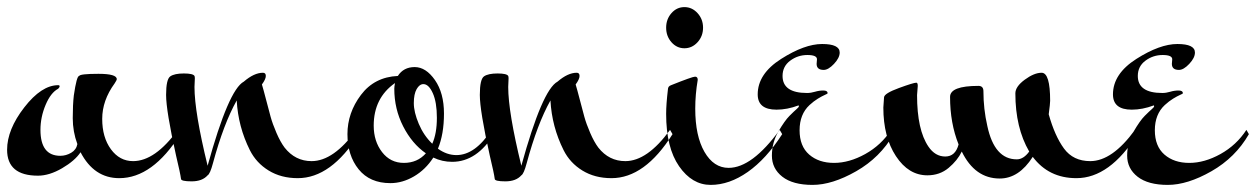

<svg xmlns="http://www.w3.org/2000/svg" viewBox="-20 -476 3539 541"><path d="M203 -262Q206 -268 257.5 -268Q309 -268 309 -253Q309 -250 303 -241Q268 -193 268 -141Q268 -89 292.5 -55.5Q317 -22 355 -22Q417 -22 481 -110L488 -98Q410 26 316 26Q245 26 207 -47Q191 -23 155 -2Q119 19 87 19Q0 19 0 -54Q0 -111 48.5 -173.5Q97 -236 144 -236Q148 -236 148 -233Q148 -230 144 -226Q123 -215 108.5 -180.5Q94 -146 94 -110Q94 -37 150 -37Q166 -37 180.5 -45.5Q195 -54 198 -70Q185 -105 185 -143Q185 -181 188 -207Q196 -262 203 -262Z M529 -255 528 -231Q528 -160 565 -9Q624 -223 667 -246Q696 -271 721 -271Q729 -271 729 -262Q729 -253 718 -238Q722 -225 729.5 -196Q737 -167 742.5 -147Q748 -127 759 -101.5Q770 -76 782 -60Q812 -22 858 -22Q920 -22 984 -110L991 -98Q913 26 819 26Q772 26 737 4.5Q702 -17 684 -53Q651 -119 647 -193Q610 -127 580 -16Q572 14 565 18Q550 35 520 35Q490 35 490 28Q488 12 476 -38Q448 -164 448 -208.5Q448 -253 460 -261Q472 -269 498 -269Q524 -269 528 -262Q529 -260 529 -255Z M1198 -71Q1211 -100 1211 -144Q1211 -188 1199.5 -213.5Q1188 -239 1173 -239Q1162 -239 1154 -225Q1146 -211 1146 -185.5Q1146 -160 1160 -127Q1174 -94 1198 -71ZM1033 -122Q1033 -78 1056.5 -47.5Q1080 -17 1118 -17Q1156 -17 1180 -44Q1141 -71 1116 -120Q1091 -169 1091 -226Q1091 -232 1093 -242Q1033 -200 1033 -122ZM1080 40Q1022 40 990.5 1Q959 -38 959 -98Q959 -158 997 -208.5Q1035 -259 1101 -262Q1117 -287 1148.5 -287Q1180 -287 1205.5 -250.5Q1231 -214 1231 -156Q1231 -98 1214 -57Q1239 -39 1266 -39Q1319 -39 1365 -110L1373 -100Q1324 -20 1254 -20Q1226 -20 1201 -32Q1179 2 1146.5 21Q1114 40 1080 40Z M1413 -255 1412 -231Q1412 -160 1449 -9Q1508 -223 1551 -246Q1580 -271 1605 -271Q1613 -271 1613 -262Q1613 -253 1602 -238Q1606 -225 1613.5 -196Q1621 -167 1626.5 -147Q1632 -127 1643 -101.5Q1654 -76 1666 -60Q1696 -22 1742 -22Q1804 -22 1868 -110L1875 -98Q1797 26 1703 26Q1656 26 1621 4.5Q1586 -17 1568 -53Q1535 -119 1531 -193Q1494 -127 1464 -16Q1456 14 1449 18Q1434 35 1404 35Q1374 35 1374 28Q1372 12 1360 -38Q1332 -164 1332 -208.5Q1332 -253 1344 -261Q1356 -269 1382 -269Q1408 -269 1412 -262Q1413 -260 1413 -255Z M1862 -224Q1857 -182 1857 -155Q1857 -60 1893.5 -7.5Q1930 45 1982.5 45Q2035 45 2087 8.5Q2139 -28 2184 -98L2177 -110Q2099 -3 2033 -3Q1991 -3 1965 -48Q1939 -93 1939 -170Q1939 -210 1946 -251Q1946 -260 1938.5 -260Q1931 -260 1871 -236Q1862 -233 1862 -224ZM1945.5 -439Q1961 -422 1961 -398Q1961 -374 1945.5 -357Q1930 -340 1908.5 -340Q1887 -340 1872 -357Q1857 -374 1857 -398Q1857 -422 1872 -439Q1887 -456 1908.5 -456Q1930 -456 1945.5 -439Z M2281 -296 2282 -309Q2282 -321 2255 -321Q2228 -321 2206.5 -305Q2185 -289 2185 -262Q2185 -214 2254 -214Q2265 -214 2276.5 -217.5Q2288 -221 2300 -221Q2312 -221 2312 -213Q2312 -212 2304 -208.5Q2296 -205 2284.5 -198Q2273 -191 2261 -180Q2233 -154 2233 -109Q2233 -64 2260 -40.5Q2287 -17 2330 -17Q2373 -17 2418 -42Q2463 -67 2491 -110L2498 -98Q2460 -32 2392.5 6.5Q2325 45 2269.5 45Q2214 45 2184.5 22Q2155 -1 2155 -37.5Q2155 -74 2173 -105Q2191 -136 2204.5 -149.5Q2218 -163 2224.5 -168.5Q2231 -174 2231 -176.5Q2231 -179 2230 -179Q2198 -167 2168 -167Q2115 -167 2115 -210Q2115 -268 2181 -310Q2247 -352 2296.5 -352Q2346 -352 2346 -328Q2346 -313 2330 -296Q2314 -279 2301 -279Q2281 -279 2281 -296Z M2566 -234 2564 -208Q2564 -110 2596 -63Q2615 -35 2643.5 -35Q2672 -35 2681 -69Q2657 -129 2657 -203Q2657 -234 2737 -234Q2751 -234 2751 -219Q2751 -169 2762 -121Q2782 -27 2845 -27Q2864 -27 2880 -49Q2841 -116 2841 -213Q2841 -232 2867.5 -251.5Q2894 -271 2915 -271Q2939 -271 2939 -192Q2939 -184 2935 -154Q2952 -93 2978 -57.5Q3004 -22 3052 -22Q3114 -22 3178 -110L3185 -98Q3107 26 3013 26Q2935 26 2890 -34Q2851 27 2797 27Q2727 27 2690 -49Q2678 -24 2653 -3Q2628 18 2593 18Q2540 18 2504.5 -36Q2469 -90 2469 -173L2471 -202Q2472 -213 2513 -228Q2554 -243 2562 -243Q2566 -243 2566 -234Z M3282 -296 3283 -309Q3283 -321 3256 -321Q3229 -321 3207.5 -305Q3186 -289 3186 -262Q3186 -214 3255 -214Q3266 -214 3277.5 -217.5Q3289 -221 3301 -221Q3313 -221 3313 -213Q3313 -212 3305 -208.5Q3297 -205 3285.5 -198Q3274 -191 3262 -180Q3234 -154 3234 -109Q3234 -64 3261 -40.5Q3288 -17 3331 -17Q3374 -17 3419 -42Q3464 -67 3492 -110L3499 -98Q3461 -32 3393.5 6.5Q3326 45 3270.5 45Q3215 45 3185.5 22Q3156 -1 3156 -37.5Q3156 -74 3174 -105Q3192 -136 3205.5 -149.5Q3219 -163 3225.5 -168.5Q3232 -174 3232 -176.5Q3232 -179 3231 -179Q3199 -167 3169 -167Q3116 -167 3116 -210Q3116 -268 3182 -310Q3248 -352 3297.5 -352Q3347 -352 3347 -328Q3347 -313 3331 -296Q3315 -279 3302 -279Q3282 -279 3282 -296Z"/></svg>

Font: Mr Bedfort
Style: Regular
Weight: 400
Designer: Alejandro Paul
Foundry: Alejandro Paul
Version: Version 1.000